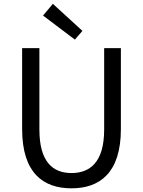

<svg xmlns="http://www.w3.org/2000/svg" viewBox="-20 -990 761 1023"><path d="M360.8 13.4C510 13.4 624.1 -67.3 624.1 -302.4V-733.4H535V-299.9C535 -123.5 457.7 -68 360.8 -68C264.8 -68 189.9 -123.5 189.9 -299.9V-733.4H97.9V-302.4C97.9 -67.3 211.2 13.4 360.8 13.4ZM379 -779 419.2 -825.4 261.6 -969.7 209.3 -907.1Z"/></svg>

Font: Source Han Sans JP VF
Style: Regular
Weight: 250
Designer: Ryoko NISHIZUKA 西塚涼子 (kana, bopomofo & ideographs); Paul D. Hunt (Latin, Greek & Cyrillic); Sandoll Communications 산돌커뮤니
Foundry: Adobe
Version: Version 2.004;hotconv 1.0.118;makeotfexe 2.5.65603